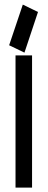

<svg xmlns="http://www.w3.org/2000/svg" viewBox="-20 -851 211 851"><path d="M122.1 -605.5V-19.5H48.8V-605.5ZM20.5 -650.4 81.1 -830.6 148.4 -797.9 88.4 -617.7Z"/></svg>

Font: Gap Sans
Style: Regular
Weight: 400
Designer: Alexandre Liziard and Étienne Ozeray
Foundry: Interstices.io
Version: Version 1.6.1 - December 3. 2014